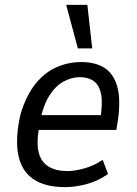

<svg xmlns="http://www.w3.org/2000/svg" viewBox="-20 -760 563 789"><path d="M247 9Q164 9 115.5 -25Q67 -59 54.5 -126.5Q42 -194 65 -293Q88 -368 125 -414.5Q162 -461 210.5 -483Q259 -505 315 -505Q372 -505 409.5 -481Q447 -457 462 -404Q477 -351 464 -262L458 -226H121L131 -287H412L391 -264Q403 -334 395.5 -372.5Q388 -411 365 -427Q342 -443 308 -443Q275 -443 241.5 -425Q208 -407 182.5 -366.5Q157 -326 144 -259L141 -238Q129 -173 139 -133.5Q149 -94 179.5 -75.5Q210 -57 257 -57Q286 -57 325 -67.5Q364 -78 402 -103L424 -45Q381 -15 334.5 -3Q288 9 247 9ZM300 -561 252 -740H339L359 -561Z"/></svg>

Font: Nunito Sans 7pt Condensed
Style: Italic
Weight: 400
Width: 3
Italic angle: -9°
Designer: Vernon Adams
Foundry: Vernon Adams
Version: Version 3.101;gftools[0.9.27]